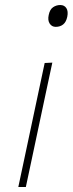

<svg xmlns="http://www.w3.org/2000/svg" viewBox="-20 -745 290 765"><path d="M53 0Q65 -56.5 76 -108Q87 -159.5 100 -221L110.5 -270.5Q123.5 -332 134.8 -385Q146 -438 158 -494L188.5 -495.5Q176 -438 165 -385.8Q154 -333.5 140.5 -270.5L130 -221Q117 -159.5 106 -108Q95 -56.5 83 0ZM202 -638Q186.5 -638 178 -651Q169.5 -664 174 -685Q178.5 -707.5 191.5 -716.2Q204.5 -725 220 -725Q236.5 -725 244.5 -712.5Q252.5 -700 248 -678Q243.5 -657 231.5 -647.5Q219.5 -638 202 -638Z"/></svg>

Font: Commissioner Thin
Style: Italic
Weight: 100
Italic angle: -12°
Designer: Kostas Bartsokas
Foundry: Kostas Bartsokas
Version: Version 1.000; ttfautohint (v1.8.3)